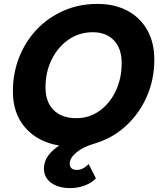

<svg xmlns="http://www.w3.org/2000/svg" viewBox="-20 -740 821 983"><path d="M340 223Q279 223 242 196Q205 169 205 123Q205 86 227 56.5Q249 27 283 5Q174 -13 110 -85.5Q46 -158 46 -272Q46 -367 79 -449Q112 -531 170.5 -591.5Q229 -652 307.5 -686Q386 -720 479 -720Q567 -720 632.5 -685Q698 -650 734 -586Q770 -522 770 -435Q770 -331 730.5 -243Q691 -155 622 -93Q553 -31 464 -5Q405 12 371 40.5Q337 69 337 97Q337 130 374 130Q404 130 434 100L471 173Q450 196 414.5 209.5Q379 223 340 223ZM371 -135Q437 -135 489.5 -172.5Q542 -210 572.5 -274Q603 -338 603 -418Q603 -491 563.5 -533Q524 -575 455 -575Q386 -575 331.5 -537.5Q277 -500 245 -436Q213 -372 213 -292Q213 -218 254.5 -176.5Q296 -135 371 -135Z"/></svg>

Font: Livvic
Style: Bold Italic
Weight: 700
Italic angle: -10°
Designer: Jacques Le Bailly, Baron von Fonthausen
Version: Version 1.001; ttfautohint (v1.8.2)